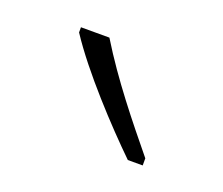

<svg xmlns="http://www.w3.org/2000/svg" viewBox="-46 -825 324 279"><g transform="rotate(20 116.5 -685.0)"><path d="M84 -764H40V-756C72 -707 132 -643 170 -606H193V-617C157 -661 117 -710 84 -764Z"/></g></svg>

Font: Noto Sans Telugu ExtraCondensed ExtraLight
Style: Regular
Weight: 200
Width: 2
Designer: Jelle Bosma - Monotype Design Team
Foundry: Monotype Imaging Inc.
Version: Version 2.005